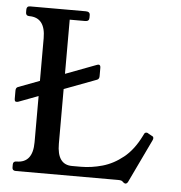

<svg xmlns="http://www.w3.org/2000/svg" viewBox="-50 -708 724 767"><g transform="rotate(5 312.0 -324.0)"><path d="M324.8 -450Q330 -452 332.8 -452Q340.8 -452 340.8 -440V-406.5Q340.8 -394.8 331.8 -391.5L26 -276.5Q23.2 -275.5 18 -275.5Q11 -275.5 11 -287.5V-320Q11 -332 20 -335ZM568 -188Q572.2 -186.2 574.1 -184.6Q576 -183 576 -178Q576 -177 576 -175.5Q576 -174 574 -170L491 4Q487 12 480 12Q479 12 476 10.5Q473 9 468 4Q464 0 450 0H40Q26 0 26 -13V-25Q26 -38 40 -38Q105 -38 105 -121V-538Q105 -621 40 -621Q26 -621 26 -635V-646Q26 -660 40 -660H263.2Q280.2 -660 280.2 -646V-635Q280.2 -621 264.2 -621H202.2V-123.5Q202.2 -39.5 262.2 -39.5H297.2Q340.2 -39.5 383.9 -51.9Q427.5 -64.2 466.8 -95.8Q506 -127.2 534 -184.2L537 -190.2Q540 -198.2 547 -198.2Q549 -198.2 551.5 -197.4Q554 -196.5 555 -195.2Z"/></g></svg>

Font: Young Serif Light
Style: Regular
Weight: 300
Designer: Bastien Sozeau
Foundry: NBR — Bastien Sozeau
Version: Version 5.001